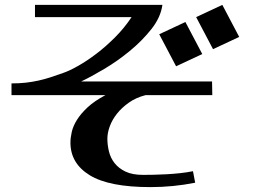

<svg xmlns="http://www.w3.org/2000/svg" viewBox="-20 -695 1040 785"><path d="M123 -675H644Q637 -624 599 -576Q561 -528 510.5 -486.5Q460 -445 406 -413Q352 -381 312 -362H847L848 -306H575Q536 -296 507 -275.5Q478 -255 458.5 -230.5Q439 -206 429 -179Q419 -152 419 -128Q419 -102 425.5 -75.5Q432 -49 448.5 -28Q465 -7 493 6.5Q521 20 565 20Q583 20 608 19.5Q633 19 660.5 17.5Q688 16 716 13Q744 10 769 5L778 52Q688 70 595 70Q426 70 347 21.5Q268 -27 268 -112Q268 -132 273.5 -156Q279 -180 295 -205.5Q311 -231 338.5 -256.5Q366 -282 411 -306H27V-354Q59 -354 85.5 -357Q112 -360 137 -365.5Q162 -371 186.5 -379Q211 -387 239 -397Q265 -406 301 -426.5Q337 -447 375 -476Q413 -505 450.5 -542.5Q488 -580 518 -625H123ZM889 -675 958 -544 851 -494 782 -625ZM738 -605 807 -474 700 -424 631 -555Z"/></svg>

Font: Cafe24 ClassicType
Style: Regular
Weight: 400
Designer: Cafe24 thkim, hmlim, mnelim & 4IR
Foundry: Cafe24
Version: Version 1.000